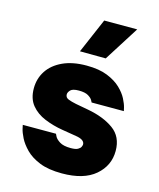

<svg xmlns="http://www.w3.org/2000/svg" viewBox="-117 -862 790 955"><g transform="rotate(15 278.0 -384.5)"><path d="M356 -599 223 -600 300 -779H470ZM293 10Q223 10 177.5 -8.5Q132 -27 105 -54.5Q78 -82 64.5 -109Q51 -136 47 -154.5Q43 -173 43 -173H214Q214 -173 220 -160.5Q226 -148 245.5 -135.5Q265 -123 303 -123Q328 -123 339.5 -129.5Q351 -136 354.5 -144Q358 -152 358 -156Q358 -181 313 -188L240 -200Q191 -208 147 -226Q103 -244 76 -277Q49 -310 49 -363Q49 -413 75 -453Q101 -493 151.5 -516.5Q202 -540 274 -540Q339 -540 382 -522.5Q425 -505 451 -480Q477 -455 490 -429.5Q503 -404 507 -386.5Q511 -369 511 -369H345Q345 -369 339.5 -379.5Q334 -390 317.5 -400Q301 -410 269 -410Q237 -410 226 -398.5Q215 -387 215 -376Q215 -360 231 -353.5Q247 -347 272 -342L337 -330Q419 -315 471 -277.5Q523 -240 523 -167Q523 -91 464 -40.5Q405 10 293 10Z"/></g></svg>

Font: Be Vietnam Pro Black
Style: Regular
Weight: 900
Designer: Lam Bao, Tony Le, Vietanh Nguyen
Foundry: Yellow Type Foundry
Version: Version 1.002; ttfautohint (v1.8.3)